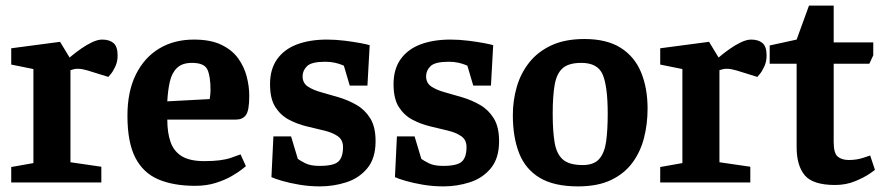

<svg xmlns="http://www.w3.org/2000/svg" viewBox="-20 -650 3157 684"><path d="M20 -55 99 -69V-404L20 -420V-478L194 -501L228 -445Q228 -445 239.5 -454.5Q251 -464 269.5 -477Q288 -490 308 -499.5Q328 -509 344 -509Q370 -509 384.5 -496.5Q399 -484 399 -452Q399 -431 391 -413.5Q383 -396 374.5 -386Q366 -376 366 -376L292 -399Q284 -401 275.5 -403Q267 -405 256 -405Q248 -405 241.5 -403Q235 -401 231 -400V-72L341 -56V0H20Z M675 12Q598 12 544 -11Q490 -34 462 -88.5Q434 -143 434 -238Q434 -324 464 -384.5Q494 -445 547 -477Q600 -509 671 -509Q730 -509 768.5 -490.5Q807 -472 828.5 -442Q850 -412 859 -377Q868 -342 868 -308Q868 -256 856 -240Q844 -224 821 -224H576Q576 -176 588 -143Q600 -110 628.5 -93Q657 -76 708 -76Q770 -76 803.5 -88Q837 -100 837 -100L856 -58Q856 -58 843 -47.5Q830 -37 806 -23Q782 -9 749 1.5Q716 12 675 12ZM576 -289 727 -297Q730 -315 730 -329Q730 -378 719 -402Q708 -426 664 -426Q629 -426 610.5 -408Q592 -390 585 -359Q578 -328 576 -289Z M954 -164H1017L1041 -84Q1049 -78 1067.5 -68.5Q1086 -59 1118 -59Q1169 -59 1185.5 -74.5Q1202 -90 1202 -126Q1202 -152 1183 -165Q1164 -178 1134.5 -185Q1105 -192 1072 -200Q1039 -208 1009.5 -223.5Q980 -239 961 -268.5Q942 -298 942 -350Q942 -404 967.5 -439.5Q993 -475 1038.5 -492Q1084 -509 1145 -509Q1176 -509 1208 -505Q1240 -501 1264 -496.5Q1288 -492 1297 -489L1289 -345H1226L1205 -416Q1205 -416 1196.5 -419.5Q1188 -423 1173 -426.5Q1158 -430 1139 -430Q1090 -430 1074 -414.5Q1058 -399 1058 -378Q1058 -354 1077 -341.5Q1096 -329 1125.5 -321Q1155 -313 1188 -303Q1221 -293 1250.5 -276Q1280 -259 1299 -228.5Q1318 -198 1318 -147Q1318 -86 1288.5 -50.5Q1259 -15 1213.5 -0.5Q1168 14 1120 14Q1082 14 1046.5 8Q1011 2 984 -6Q957 -14 947 -19Z M1394 -164H1457L1481 -84Q1489 -78 1507.5 -68.5Q1526 -59 1558 -59Q1609 -59 1625.5 -74.5Q1642 -90 1642 -126Q1642 -152 1623 -165Q1604 -178 1574.5 -185Q1545 -192 1512 -200Q1479 -208 1449.5 -223.5Q1420 -239 1401 -268.5Q1382 -298 1382 -350Q1382 -404 1407.5 -439.5Q1433 -475 1478.5 -492Q1524 -509 1585 -509Q1616 -509 1648 -505Q1680 -501 1704 -496.5Q1728 -492 1737 -489L1729 -345H1666L1645 -416Q1645 -416 1636.5 -419.5Q1628 -423 1613 -426.5Q1598 -430 1579 -430Q1530 -430 1514 -414.5Q1498 -399 1498 -378Q1498 -354 1517 -341.5Q1536 -329 1565.5 -321Q1595 -313 1628 -303Q1661 -293 1690.5 -276Q1720 -259 1739 -228.5Q1758 -198 1758 -147Q1758 -86 1728.5 -50.5Q1699 -15 1653.5 -0.5Q1608 14 1560 14Q1522 14 1486.5 8Q1451 2 1424 -6Q1397 -14 1387 -19Z M2039 14Q1954 14 1903 -16.5Q1852 -47 1829.5 -104Q1807 -161 1807 -240Q1807 -292 1821 -340.5Q1835 -389 1865.5 -427.5Q1896 -466 1944.5 -488.5Q1993 -511 2062 -511Q2142 -511 2191.5 -479.5Q2241 -448 2264 -392Q2287 -336 2287 -263Q2287 -209 2274.5 -159.5Q2262 -110 2233.5 -71Q2205 -32 2157.5 -9Q2110 14 2039 14ZM2056 -62Q2096 -62 2115 -84Q2134 -106 2139.5 -147Q2145 -188 2145 -245Q2145 -341 2127.5 -383.5Q2110 -426 2051 -426Q2006 -426 1984.5 -407Q1963 -388 1956 -348Q1949 -308 1949 -245Q1949 -182 1956 -141.5Q1963 -101 1985.5 -81.5Q2008 -62 2056 -62Z M2332 -55 2411 -69V-404L2332 -420V-478L2506 -501L2540 -445Q2540 -445 2551.5 -454.5Q2563 -464 2581.5 -477Q2600 -490 2620 -499.5Q2640 -509 2656 -509Q2682 -509 2696.5 -496.5Q2711 -484 2711 -452Q2711 -431 2703 -413.5Q2695 -396 2686.5 -386Q2678 -376 2678 -376L2604 -399Q2596 -401 2587.5 -403Q2579 -405 2568 -405Q2560 -405 2553.5 -403Q2547 -401 2543 -400V-72L2653 -56V0H2332Z M2818 -423H2722V-488L2818 -509L2862 -630H2950V-499H3091V-453L3077 -423H2950V-144Q2950 -104 2964.5 -92Q2979 -80 3004 -80Q3032 -80 3056 -88Q3080 -96 3080 -96L3097 -45Q3098 -45 3078.5 -31.5Q3059 -18 3026.5 -4.5Q2994 9 2955 9Q2876 9 2847 -25.5Q2818 -60 2818 -126Z"/></svg>

Font: Faustina VF Beta
Style: Regular
Weight: 400
Designer: Alfonso Garcia
Foundry: Omnibus-Type
Version: Version 1.006